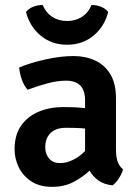

<svg xmlns="http://www.w3.org/2000/svg" viewBox="-20 -730 550 764"><path d="M38 -135.5Q38 -193.5 64.5 -230.8Q91 -268 135 -286Q179 -304 232 -304Q250 -304 273 -303.2Q296 -302.5 318.5 -299.5V-330Q318.5 -371 299.2 -390Q280 -409 243.5 -409Q208 -409 168.5 -398.2Q129 -387.5 90 -373Q75.5 -388.5 66.8 -413.5Q58 -438.5 56.5 -461.5Q102 -480.5 162.2 -493.8Q222.5 -507 272.5 -507Q319.5 -507 358 -489.5Q396.5 -472 419 -434.8Q441.5 -397.5 441.5 -338V-134Q441.5 -108 447.5 -88.8Q453.5 -69.5 469.5 -56Q465.5 -39.5 453.2 -20.5Q441 -1.5 427.5 7.5Q393.5 4 371.2 -12.2Q349 -28.5 336.5 -51Q309.5 -25.5 272.8 -6Q236 13.5 187.5 13.5Q137 13.5 103.8 -8.8Q70.5 -31 54.2 -65.2Q38 -99.5 38 -135.5ZM160 -144Q160 -117 175.5 -99Q191 -81 219 -81Q243 -81 269.2 -93.2Q295.5 -105.5 318.5 -129V-218.5Q299 -220.5 279 -221Q259 -221.5 242.5 -221.5Q202 -221.5 181 -200.5Q160 -179.5 160 -144ZM410.5 -682.5Q396.5 -625.5 352.8 -588.8Q309 -552 247 -552Q185 -552 141.2 -588.8Q97.5 -625.5 83.5 -682.5Q94 -696 112.5 -703.2Q131 -710.5 150 -710Q162 -680 187.5 -663.2Q213 -646.5 247 -646.5Q281 -646.5 306.5 -663.2Q332 -680 344 -710Q363 -710.5 381.5 -703.2Q400 -696 410.5 -682.5Z"/></svg>

Font: Signika Negative SemiBold
Style: Regular
Weight: 600
Designer: Anna Giedryś
Foundry: Anna Giedryś
Version: Version 2.000; ttfautohint (v1.8.3) -l 8 -r 50 -G 200 -x 9 -